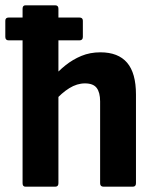

<svg xmlns="http://www.w3.org/2000/svg" viewBox="-25 -703 586 723"><path d="M8 -551Q-5 -551 -5 -564V-625Q-5 -637 8 -637H274Q287 -637 287 -625V-564Q287 -551 274 -551H60ZM365 0Q352 0 352 -13V-321Q352 -355 339 -372Q326 -389 295 -389Q265 -389 236 -371Q207 -353 180 -322L170 -407Q194 -435 221.5 -457Q249 -479 281.5 -492.5Q314 -506 353 -506Q420 -506 453.5 -467Q487 -428 487 -347V-13Q487 0 475 0ZM71 0Q60 0 60 -13V-670Q60 -683 71 -683H183Q195 -683 195 -670V-13Q195 0 183 0Z"/></svg>

Font: Sofia Sans Semi Condensed ExtraBold
Style: Regular
Weight: 800
Designer: Botio Nikoltchev, Ani Petrova
Foundry: lettersoup
Version: Version 4.100